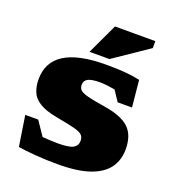

<svg xmlns="http://www.w3.org/2000/svg" viewBox="-135 -839 880 962"><g transform="rotate(20 305.0 -358.5)"><path d="M337.5 -537Q394 -537 437.2 -533.8Q480.5 -530.5 519 -522L533 -379.5H456.5L419.5 -435Q396.5 -439 375.8 -441.2Q355 -443.5 342 -443.5Q295 -443.5 276 -433.2Q257 -423 257 -401Q257 -386 265.2 -375.5Q273.5 -365 303 -356.5Q332.5 -348 396.5 -338Q492.5 -323.5 533.8 -285.5Q575 -247.5 575 -171.5Q575 -114.5 545.2 -72.8Q515.5 -31 450.8 -8Q386 15 280 15Q218 15 160.8 10.5Q103.5 6 68 0L43 -162H112L162.5 -87.5Q182 -86 203.5 -84.8Q225 -83.5 243 -83.5Q305.5 -83.5 326.8 -96.2Q348 -109 348 -133.5Q348 -154.5 336.2 -165.5Q324.5 -176.5 291.8 -184.8Q259 -193 196 -204.5Q133.5 -216 100.8 -236.8Q68 -257.5 56.2 -287Q44.5 -316.5 44.5 -353Q44.5 -537 337.5 -537ZM237.5 -569 314 -732H529V-695L343.5 -569Z"/></g></svg>

Font: Newsreader 6pt ExtraBold
Style: Regular
Weight: 800
Designer: Hugues Gentile
Foundry: Production Type
Version: Version 1.003; ttfautohint (v1.8.3)